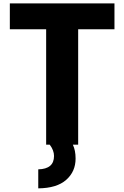

<svg xmlns="http://www.w3.org/2000/svg" viewBox="-20 -792 707 1095"><path d="M36.1 -625V-772.5H632.8V-625H425.8V33.2H395.5Q411.1 65.4 411.1 112.3Q411.1 186.5 357.4 233.9Q303.7 281.2 198.2 282.2V173.8Q288.1 171.9 288.1 97.7Q288.1 65.4 263.7 33.2H243.2V-625Z"/></svg>

Font: GenEi M Gothic v2 Heavy
Style: Regular
Weight: 800
Version: Version 2.0